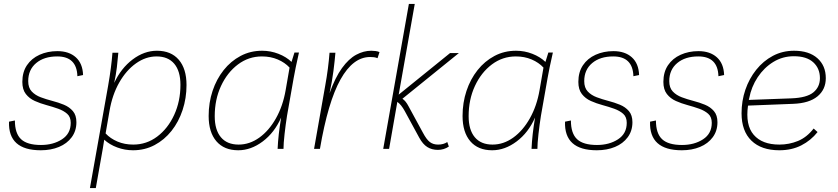

<svg xmlns="http://www.w3.org/2000/svg" viewBox="-20 -760 4275 980"><path d="M188 7Q21 7 26 -139L56 -145Q56 -79 87.5 -49.5Q119 -20 189 -20Q252 -20 296.5 -49Q341 -78 341 -133Q341 -163 323 -179Q305 -195 277 -205Q249 -215 217.5 -223.5Q186 -232 158 -244.5Q130 -257 112 -280Q94 -303 94 -342Q94 -392 117.5 -427Q141 -462 182 -480.5Q223 -499 273 -499Q332 -499 367 -467.5Q402 -436 404 -377L375 -371Q372 -472 272 -472Q205 -472 164.5 -438Q124 -404 124 -346Q124 -312 142 -293Q160 -274 188 -263.5Q216 -253 247 -245Q278 -237 306 -225.5Q334 -214 352 -193Q370 -172 370 -136Q370 -92 346 -59.5Q322 -27 281 -10Q240 7 188 7Z M781 -501Q853 -501 892.5 -455Q932 -409 932 -326Q932 -259 912 -198.5Q892 -138 855.5 -92Q819 -46 769 -19.5Q719 7 659 7Q617 7 578 -7.5Q539 -22 512 -47L505 -3L469 200H439L532 -323Q540 -369 545.5 -410.5Q551 -452 554 -491H584Q581 -454 576.5 -416.5Q572 -379 563 -337Q598 -412 657 -456.5Q716 -501 781 -501ZM779 -472Q724 -472 674 -436.5Q624 -401 588.5 -338.5Q553 -276 539 -194L519 -79Q543 -53 579.5 -37.5Q616 -22 660 -22Q728 -22 782.5 -63Q837 -104 869 -173.5Q901 -243 901 -327Q901 -397 869.5 -434.5Q838 -472 779 -472Z M1196 7Q1124 7 1084.5 -39Q1045 -85 1045 -168Q1045 -236 1065 -296Q1085 -356 1121.5 -402Q1158 -448 1208 -474.5Q1258 -501 1318 -501Q1361 -501 1401 -485.5Q1441 -470 1468 -444L1483 -492H1506Q1496 -449 1489.5 -416.5Q1483 -384 1479 -362L1445 -169Q1438 -125 1432.5 -76Q1427 -27 1427 0H1397Q1400 -71 1415 -160Q1381 -83 1321 -38Q1261 7 1196 7ZM1198 -22Q1254 -22 1303.5 -57.5Q1353 -93 1388.5 -156Q1424 -219 1438 -300L1458 -415Q1434 -441 1397.5 -456.5Q1361 -472 1317 -472Q1249 -472 1194.5 -431Q1140 -390 1108 -321Q1076 -252 1076 -167Q1076 -97 1107.5 -59.5Q1139 -22 1198 -22Z M1907 -463Q1897 -467 1888.5 -468Q1880 -469 1869 -469Q1782 -469 1718 -354.5Q1654 -240 1613 0H1583L1640 -323Q1648 -367 1653.5 -409.5Q1659 -452 1662 -491H1692Q1689 -453 1682 -398Q1675 -343 1662 -284Q1691 -365 1725.5 -412.5Q1760 -460 1798 -480.5Q1836 -501 1875 -501Q1885 -501 1897 -499.5Q1909 -498 1917 -494Z M1936 0 2067 -740H2097L2015 -277L2277 -489H2322L2034 -256Q2051 -245 2065 -218L2139 -82Q2157 -48 2174 -35Q2191 -22 2216 -22Q2244 -22 2263 -35L2271 -12Q2246 5 2215 5Q2184 5 2161 -9.5Q2138 -24 2120 -57L2046 -193Q2028 -226 2008 -240L1966 0Z M2492 7Q2420 7 2380.5 -39Q2341 -85 2341 -168Q2341 -236 2361 -296Q2381 -356 2417.5 -402Q2454 -448 2504 -474.5Q2554 -501 2614 -501Q2657 -501 2697 -485.5Q2737 -470 2764 -444L2779 -492H2802Q2792 -449 2785.5 -416.5Q2779 -384 2775 -362L2741 -169Q2734 -125 2728.5 -76Q2723 -27 2723 0H2693Q2696 -71 2711 -160Q2677 -83 2617 -38Q2557 7 2492 7ZM2494 -22Q2550 -22 2599.5 -57.5Q2649 -93 2684.5 -156Q2720 -219 2734 -300L2754 -415Q2730 -441 2693.5 -456.5Q2657 -472 2613 -472Q2545 -472 2490.5 -431Q2436 -390 2404 -321Q2372 -252 2372 -167Q2372 -97 2403.5 -59.5Q2435 -22 2494 -22Z M3026 7Q2859 7 2864 -139L2894 -145Q2894 -79 2925.5 -49.5Q2957 -20 3027 -20Q3090 -20 3134.5 -49Q3179 -78 3179 -133Q3179 -163 3161 -179Q3143 -195 3115 -205Q3087 -215 3055.5 -223.5Q3024 -232 2996 -244.5Q2968 -257 2950 -280Q2932 -303 2932 -342Q2932 -392 2955.5 -427Q2979 -462 3020 -480.5Q3061 -499 3111 -499Q3170 -499 3205 -467.5Q3240 -436 3242 -377L3213 -371Q3210 -472 3110 -472Q3043 -472 3002.5 -438Q2962 -404 2962 -346Q2962 -312 2980 -293Q2998 -274 3026 -263.5Q3054 -253 3085 -245Q3116 -237 3144 -225.5Q3172 -214 3190 -193Q3208 -172 3208 -136Q3208 -92 3184 -59.5Q3160 -27 3119 -10Q3078 7 3026 7Z M3460 7Q3293 7 3298 -139L3328 -145Q3328 -79 3359.5 -49.5Q3391 -20 3461 -20Q3524 -20 3568.5 -49Q3613 -78 3613 -133Q3613 -163 3595 -179Q3577 -195 3549 -205Q3521 -215 3489.5 -223.5Q3458 -232 3430 -244.5Q3402 -257 3384 -280Q3366 -303 3366 -342Q3366 -392 3389.5 -427Q3413 -462 3454 -480.5Q3495 -499 3545 -499Q3604 -499 3639 -467.5Q3674 -436 3676 -377L3647 -371Q3644 -472 3544 -472Q3477 -472 3436.5 -438Q3396 -404 3396 -346Q3396 -312 3414 -293Q3432 -274 3460 -263.5Q3488 -253 3519 -245Q3550 -237 3578 -225.5Q3606 -214 3624 -193Q3642 -172 3642 -136Q3642 -92 3618 -59.5Q3594 -27 3553 -10Q3512 7 3460 7Z M3958 7Q3866 7 3815.5 -42Q3765 -91 3765 -182Q3765 -245 3784.5 -302Q3804 -359 3840 -404Q3876 -449 3925 -475Q3974 -501 4033 -501Q4109 -501 4152 -463Q4195 -425 4195 -361Q4195 -303 4152.5 -268Q4110 -233 4028 -230L3798 -221Q3784 -122 3827 -72Q3870 -22 3958 -22Q4008 -22 4053 -40.5Q4098 -59 4133 -104L4153 -86Q4119 -43 4070 -18Q4021 7 3958 7ZM3804 -258 3802 -250 4019 -258Q4098 -261 4131.5 -288.5Q4165 -316 4165 -361Q4165 -411 4131 -442Q4097 -473 4032 -473Q3975 -473 3927.5 -444Q3880 -415 3847.5 -366Q3815 -317 3804 -258Z"/></svg>

Font: Livvic Thin
Style: Italic
Weight: 250
Italic angle: -10°
Designer: Jacques Le Bailly, Baron von Fonthausen
Version: Version 1.001; ttfautohint (v1.8.2)